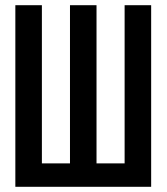

<svg xmlns="http://www.w3.org/2000/svg" viewBox="-20 -718 640 738"><path d="M39 0H561V-698H459V-90H351V-698H249V-90H141V-698H39Z"/></svg>

Font: IBM Plex Mono Medm
Style: Regular
Weight: 500
Monospace: yes
Designer: Mike Abbink, Paul van der Laan, Pieter van Rosmalen
Foundry: Bold Monday
Version: Version 2.004